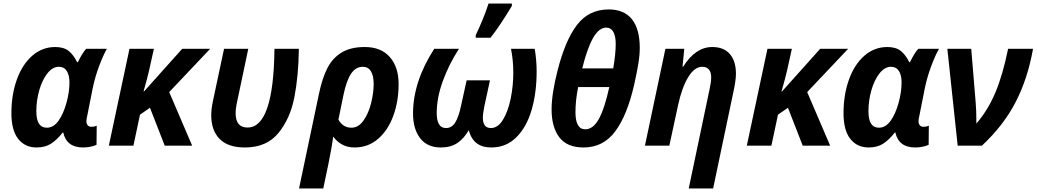

<svg xmlns="http://www.w3.org/2000/svg" viewBox="-20 -818 5820 1078"><path d="M44 -182Q44 -286 74.5 -371Q105 -456 161 -505Q217 -554 290 -554Q338 -554 365.5 -532Q393 -510 413 -469H417Q445 -525 464 -544H580Q559 -507 536.5 -447Q514 -387 501 -325L470 -169Q465 -149 465 -138Q465 -123 472.5 -114.5Q480 -106 493 -106Q509 -106 523 -112L522 -5Q510 1 489.5 5.5Q469 10 446 10Q354 10 335 -74H332Q301 -34 267.5 -12Q234 10 185 10Q120 10 82 -38.5Q44 -87 44 -182ZM353 -240Q370 -301 370 -355Q370 -396 355 -419.5Q340 -443 311 -443Q275 -443 246 -406Q217 -369 200.5 -311.5Q184 -254 184 -194Q184 -147 198.5 -124Q213 -101 243 -101Q280 -101 307.5 -138.5Q335 -176 353 -240Z M707 -544H844L817 -422Q808 -381 786 -305H789L1003 -544H1160L930 -301L1059 0H905L822 -213L766 -174L729 0H591Z M1166 -171Q1166 -207 1176 -253L1238 -544H1374L1312 -250Q1303 -211 1303 -182Q1303 -102 1370 -102Q1516 -102 1521 -544H1658Q1656 -393 1633 -273Q1610 -153 1543.5 -71.5Q1477 10 1355 10Q1260 10 1213 -38Q1166 -86 1166 -171Z M1771 -292Q1789 -378 1817.5 -434.5Q1846 -491 1897 -522.5Q1948 -554 2028 -554Q2119 -554 2168.5 -498Q2218 -442 2218 -346Q2218 -250 2188.5 -168.5Q2159 -87 2103 -38.5Q2047 10 1971 10Q1931 10 1901 -6.5Q1871 -23 1851 -51Q1845 -3 1824 102L1795 240H1659ZM2078 -346Q2078 -393 2062.5 -418Q2047 -443 2017 -443Q1977 -443 1951 -404Q1925 -365 1908 -283L1880 -146Q1906 -101 1953 -101Q1993 -101 2021.5 -142Q2050 -183 2064 -240.5Q2078 -298 2078 -346Z M2299 -181Q2299 -359 2418 -544H2557Q2501 -458 2466.5 -363.5Q2432 -269 2432 -184Q2432 -99 2484 -99Q2516 -99 2535.5 -129.5Q2555 -160 2568 -222L2600 -367H2731L2700 -224Q2691 -179 2691 -158Q2691 -99 2736 -99Q2775 -99 2803.5 -145Q2832 -191 2847 -263Q2862 -335 2862 -410Q2862 -479 2849 -544H2982Q2993 -482 2993 -416Q2993 -298 2965 -201.5Q2937 -105 2879.5 -47.5Q2822 10 2738 10Q2637 10 2612 -87Q2584 -39 2547 -14.5Q2510 10 2455 10Q2379 10 2339 -42Q2299 -94 2299 -181ZM2651 -621Q2668 -655 2689 -706Q2710 -757 2723 -798H2854V-785Q2787 -673 2734 -606H2651Z M3077 -203Q3077 -291 3110 -420Q3153 -591 3219.5 -678Q3286 -765 3398 -765Q3484 -765 3528 -710Q3572 -655 3572 -549Q3572 -509 3564 -460Q3556 -411 3540 -340Q3502 -173 3435 -81.5Q3368 10 3256 10Q3164 10 3120.5 -47Q3077 -104 3077 -203ZM3423 -434Q3437 -515 3437 -572Q3437 -615 3423.5 -639Q3410 -663 3384 -663Q3343 -663 3310 -605Q3277 -547 3249 -434ZM3401 -329H3226Q3211 -255 3211 -188Q3211 -92 3266 -92Q3310 -92 3342 -149.5Q3374 -207 3401 -329Z M3965 -322Q3973 -360 3973 -383Q3973 -413 3960 -428Q3947 -443 3923 -443Q3879 -443 3843.5 -384Q3808 -325 3787 -227L3738 0H3601L3716 -544H3822L3812 -444H3816Q3885 -554 3979 -554Q4044 -554 4078 -514.5Q4112 -475 4112 -404Q4112 -370 4100 -313L3984 240H3847Z M4289 -544H4426L4399 -422Q4390 -381 4368 -305H4371L4585 -544H4742L4512 -301L4641 0H4487L4404 -213L4348 -174L4311 0H4173Z M4716 -182Q4716 -286 4746.5 -371Q4777 -456 4833 -505Q4889 -554 4962 -554Q5010 -554 5037.5 -532Q5065 -510 5085 -469H5089Q5117 -525 5136 -544H5252Q5231 -507 5208.5 -447Q5186 -387 5173 -325L5142 -169Q5137 -149 5137 -138Q5137 -123 5144.5 -114.5Q5152 -106 5165 -106Q5181 -106 5195 -112L5194 -5Q5182 1 5161.5 5.5Q5141 10 5118 10Q5026 10 5007 -74H5004Q4973 -34 4939.5 -12Q4906 10 4857 10Q4792 10 4754 -38.5Q4716 -87 4716 -182ZM5025 -240Q5042 -301 5042 -355Q5042 -396 5027 -419.5Q5012 -443 4983 -443Q4947 -443 4918 -406Q4889 -369 4872.5 -311.5Q4856 -254 4856 -194Q4856 -147 4870.5 -124Q4885 -101 4915 -101Q4952 -101 4979.5 -138.5Q5007 -176 5025 -240Z M5299 -544H5433L5458 -243Q5462 -203 5462 -124Q5528 -201 5569.5 -300.5Q5611 -400 5640 -544H5780Q5751 -379 5683.5 -247Q5616 -115 5493 0H5357Z"/></svg>

Font: Noto Sans Display
Style: Bold Italic
Weight: 700
Italic angle: -12°
Designer: Monotype Design team
Foundry: Monotype Imaging Inc.
Version: Version 1.000